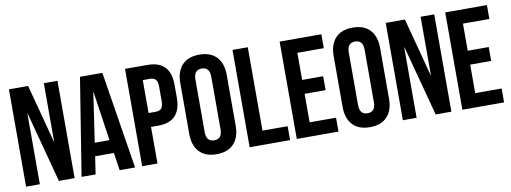

<svg xmlns="http://www.w3.org/2000/svg" viewBox="-59 -1030 3622 1360"><g transform="rotate(-10 1752.5 -350.0)"><path d="M275 0 140 -507H138V0H39V-700H177L288 -281H290V-700H388V0Z M711 -700 823 0H712L693 -127H558L539 0H438L550 -700ZM624 -576 572 -222H678L626 -576Z M1036 -700Q1200 -700 1200 -527V-436Q1200 -263 1036 -263H984V0H874V-700ZM1036 -600H984V-363H1036Q1063 -363 1076.5 -378Q1090 -393 1090 -429V-534Q1090 -570 1076.5 -585Q1063 -600 1036 -600Z M1352 -539V-161Q1352 -92 1409 -92Q1466 -92 1466 -161V-539Q1466 -608 1409 -608Q1352 -608 1352 -539ZM1242 -168V-532Q1242 -616 1285 -662Q1328 -708 1409 -708Q1490 -708 1533 -662Q1576 -616 1576 -532V-168Q1576 -84 1533 -38Q1490 8 1409 8Q1328 8 1285 -38Q1242 -84 1242 -168Z M1647 0V-700H1757V-100H1938V0Z M2096 -600V-405H2247V-305H2096V-100H2286V0H1986V-700H2286V-600Z M2455 -539V-161Q2455 -92 2512 -92Q2569 -92 2569 -161V-539Q2569 -608 2512 -608Q2455 -608 2455 -539ZM2345 -168V-532Q2345 -616 2388 -662Q2431 -708 2512 -708Q2593 -708 2636 -662Q2679 -616 2679 -532V-168Q2679 -84 2636 -38Q2593 8 2512 8Q2431 8 2388 -38Q2345 -84 2345 -168Z M2985 0 2850 -507H2848V0H2749V-700H2887L2998 -281H3000V-700H3098V0Z M3287 -600V-405H3438V-305H3287V-100H3477V0H3177V-700H3477V-600Z"/></g></svg>

Font: Bebas Neue
Style: Regular
Weight: 400
Designer: Ryoichi Tsunekawa
Foundry: Ryoichi Tsunekawa
Version: Version 1.400